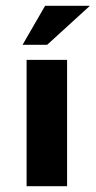

<svg xmlns="http://www.w3.org/2000/svg" viewBox="-20 -644 331 664"><path d="M72 -437H212V0H72ZM291 -624 143 -489H58L136 -624Z"/></svg>

Font: Reem Kufi Ink
Style: Bold
Weight: 700
Designer: Khaled Hosny
Version: Version 1.002